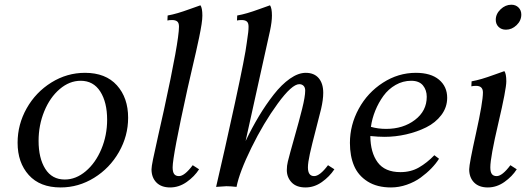

<svg xmlns="http://www.w3.org/2000/svg" viewBox="-20 -804 2264 826"><path d="M345.7 -490.7Q434.6 -490.7 482.9 -437Q531.2 -383.3 531.2 -297.4Q531.2 -219.2 491.7 -149.9Q452.1 -80.6 385 -39.1Q317.9 2.4 240.7 2.4Q151.9 2.4 103.8 -51Q55.7 -104.5 55.7 -189.9Q55.7 -268.6 94.7 -337.9Q133.8 -407.2 200.9 -449Q268.1 -490.7 345.7 -490.7ZM327.1 -456.5Q278.8 -456.5 236.8 -420.7Q194.8 -384.8 170.4 -325.2Q146 -265.6 146 -198.2Q146 -123.5 174.8 -77.6Q203.6 -31.7 258.8 -31.7Q306.6 -31.7 348.9 -67.4Q391.1 -103 416 -162.4Q440.9 -221.7 440.9 -289.1Q440.9 -363.8 411.4 -410.2Q381.8 -456.5 327.1 -456.5Z M842.3 -781.2Q850.6 -770 850.6 -736.8Q850.6 -722.2 847.2 -699.7Q843.8 -677.2 836.9 -643.8Q830.1 -610.4 823.2 -580.8Q816.4 -551.3 805.2 -502.9Q793.9 -454.6 786.6 -421.9Q722.7 -132.3 722.7 -84Q722.7 -64.5 729.2 -55.4Q735.8 -46.4 750 -46.4Q773.9 -46.4 809.1 -93.3L836.4 -75.7Q816.9 -44.9 783.4 -21.2Q750 2.4 711.9 2.4Q673.8 2.4 652.8 -19Q631.8 -40.5 631.8 -75.7Q631.8 -86.4 638.4 -119.1Q645 -151.9 660.9 -222.2Q676.8 -292.5 685.1 -330.1Q750 -627.4 750 -689.5Q750 -705.6 742.4 -711.7Q734.9 -717.8 720.2 -717.8Q708 -717.8 700.2 -715.8L701.2 -737.3Q722.7 -741.2 745.1 -747.8Q767.6 -754.4 799.8 -766.1Q832 -777.8 842.3 -781.2Z M1141.6 -781.2Q1149.9 -769.5 1149.9 -736.8Q1149.9 -710.4 1141.6 -671.4Q1133.8 -633.8 1095.2 -462.2Q1056.6 -290.5 1036.6 -197.3Q1064 -254.4 1093.8 -304Q1123.5 -353.5 1157.5 -397Q1191.4 -440.4 1227.3 -465.6Q1263.2 -490.7 1295.4 -490.7Q1331.5 -490.7 1351.1 -467.8Q1370.6 -444.8 1370.6 -404.8Q1370.6 -375 1361.3 -335Q1355.5 -310.1 1338.6 -245.8Q1321.8 -181.6 1313.2 -142.8Q1304.7 -104 1304.7 -84Q1304.7 -46.4 1331.5 -46.4Q1356 -46.4 1391.1 -93.3L1418.5 -75.7Q1397.5 -43.9 1364.7 -20.8Q1332 2.4 1294.4 2.4Q1254.9 2.4 1234.4 -19.5Q1213.9 -41.5 1213.9 -72.3Q1213.9 -91.3 1218.3 -108.9Q1226.1 -140.6 1246.3 -211.7Q1266.6 -282.7 1279.8 -335.7Q1293 -388.7 1293 -414.1Q1293 -427.7 1285.9 -434.8Q1278.8 -441.9 1267.6 -441.9Q1235.8 -441.9 1174.8 -358.4Q1113.8 -274.9 1061.8 -168.9Q1009.8 -63 997.6 0Q971.7 -2.9 954.1 -2.9L909.7 0Q945.3 -151.9 990.5 -359.6Q1035.6 -567.4 1041.5 -619.1Q1042 -624.5 1044.2 -638.4Q1046.4 -652.3 1047.9 -665.3Q1049.3 -678.2 1049.3 -689.5Q1049.3 -705.6 1041.7 -711.7Q1034.2 -717.8 1019.5 -717.8Q1007.3 -717.8 999.5 -715.8L1000.5 -737.3Q1022 -741.2 1043.9 -747.6Q1065.9 -753.9 1097.9 -765.6Q1129.9 -777.3 1141.6 -781.2Z M1848.6 -136.2 1868.7 -121.1Q1856 -100.6 1835.9 -79.8Q1815.9 -59.1 1789.8 -40Q1763.7 -21 1730 -9.3Q1696.3 2.4 1662.1 2.4Q1602.1 2.4 1561.5 -23.2Q1521 -48.8 1503.2 -90.8Q1485.4 -132.8 1485.4 -189Q1485.4 -266.6 1523.4 -336.2Q1561.5 -405.8 1627.4 -448.2Q1693.4 -490.7 1769 -490.7Q1833.5 -490.7 1868.7 -461.2Q1903.8 -431.6 1903.8 -383.3Q1903.8 -342.3 1878.7 -309.1Q1853.5 -275.9 1813.5 -256.1Q1773.4 -236.3 1727.1 -225.8Q1680.7 -215.3 1634.3 -215.3Q1607.4 -215.3 1573.2 -218.8Q1573.7 -147.9 1604.7 -105.7Q1635.7 -63.5 1702.6 -63.5Q1747.6 -63.5 1782.2 -83.5Q1816.9 -103.5 1848.6 -136.2ZM1749 -456.5Q1713.4 -456.5 1682.1 -438.7Q1650.9 -420.9 1629.6 -391.6Q1608.4 -362.3 1594.5 -328.1Q1580.6 -293.9 1575.7 -258.3Q1606.4 -249.5 1641.1 -249.5Q1714.4 -249.5 1765.1 -288.1Q1815.9 -326.7 1815.9 -387.7Q1815.9 -416.5 1799.6 -436.5Q1783.2 -456.5 1749 -456.5Z M2149.9 -498Q2158.2 -486.8 2158.2 -454.1Q2158.2 -420.4 2123.8 -273.7Q2089.4 -127 2089.4 -84Q2089.4 -64.5 2095.9 -55.4Q2102.5 -46.4 2116.7 -46.4Q2140.6 -46.4 2175.8 -93.3L2203.1 -75.7Q2183.6 -44.9 2150.1 -21.2Q2116.7 2.4 2078.6 2.4Q2040.5 2.4 2019.5 -19Q1998.5 -40.5 1998.5 -75.7Q1998.5 -98.6 2028.1 -231.9Q2057.6 -365.2 2057.6 -406.2Q2057.6 -434.6 2028.3 -434.6Q2015.6 -434.6 2007.8 -432.6L2008.8 -454.1Q2030.3 -458 2052.7 -464.6Q2075.2 -471.2 2107.4 -482.9Q2139.6 -494.6 2149.9 -498ZM2179.7 -783.7Q2198.7 -783.7 2210.7 -771.7Q2222.7 -759.8 2222.7 -741.2Q2222.7 -715.3 2202.4 -695.8Q2182.1 -676.3 2156.7 -676.3Q2137.2 -676.3 2125 -688.2Q2112.8 -700.2 2112.8 -718.8Q2112.8 -744.1 2133.5 -763.9Q2154.3 -783.7 2179.7 -783.7Z"/></svg>

Font: Flanker
Style: Italic
Weight: 400
Italic angle: -12°
Designer: Flanker
Version: Version 2.027